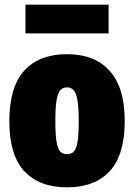

<svg xmlns="http://www.w3.org/2000/svg" viewBox="-20 -791 574 822"><path d="M267 11Q148.5 11 84.2 -58Q20 -127 20 -271Q20 -419 84.2 -489Q148.5 -559 267 -559Q385.5 -559 449.8 -487.2Q514 -415.5 514 -273Q514 -127.5 449.8 -58.2Q385.5 11 267 11ZM267 -131Q284 -131 295 -141Q306 -151 311.5 -181Q317 -211 317 -271Q317 -333 311.2 -364.2Q305.5 -395.5 294.2 -406.2Q283 -417 267 -417Q251 -417 239.8 -406.5Q228.5 -396 222.8 -365Q217 -334 217 -273Q217 -212 222.5 -181.5Q228 -151 239 -141Q250 -131 267 -131ZM89 -648V-771H445V-648Z"/></svg>

Font: Encode Sans Condensed Black
Style: Regular
Weight: 900
Width: 3
Designer: Multiple Designers
Foundry: Impallari Type
Version: Version 3.000; ttfautohint (v1.8.3) -l 8 -r 50 -G 200 -x 14 